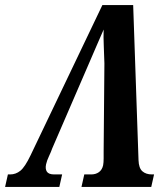

<svg xmlns="http://www.w3.org/2000/svg" viewBox="-48 -734 651 754"><path d="M-28 0 -17 -49H-8Q14 -49 32 -63.5Q50 -78 72 -124L354 -714H475L496 -105Q497 -74 511 -61.5Q525 -49 549 -49H557L546 0H272L283 -49H310Q328 -49 340.5 -58Q353 -67 357 -85Q359 -96 359 -112Q359 -128 359 -139L362 -485Q361 -522 359.5 -555Q358 -588 359 -618Q346 -588 332 -556Q318 -524 304 -491L157 -151Q153 -139 144.5 -121Q136 -103 133 -89Q129 -71 136 -60Q143 -49 165 -49H196L185 0Z"/></svg>

Font: Noto Serif ExtraCondensed
Style: Bold Italic
Weight: 700
Width: 2
Italic angle: -12°
Designer: Monotype Design Team
Foundry: Monotype Imaging Inc.
Version: Version 2.013; ttfautohint (v1.8.4.7-5d5b)